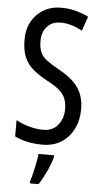

<svg xmlns="http://www.w3.org/2000/svg" viewBox="-62 -762 537 1021"><g transform="rotate(5 206.5 -251.5)"><path d="M375 -196Q375 -136 351.5 -89.5Q328 -43 286 -16.5Q244 10 187 10Q100 10 38 -21V-108Q72 -89 111 -79Q150 -69 184 -69Q234 -69 262 -104Q290 -139 290 -188Q290 -223 279.5 -247Q269 -271 245 -291Q221 -311 180 -332Q138 -355 107 -380.5Q76 -406 59.5 -443Q43 -480 43 -536Q42 -592 65.5 -634.5Q89 -677 130.5 -701Q172 -725 225 -724Q267 -724 304 -713.5Q341 -703 369 -689L342 -612Q282 -645 227 -645Q181 -645 154.5 -615.5Q128 -586 128 -540Q128 -503 138 -479.5Q148 -456 172.5 -437.5Q197 -419 238 -396Q308 -359 341.5 -312Q375 -265 375 -196ZM253 71Q243 108 223.5 149.5Q204 191 184 221H138V210Q144 192 150.5 164.5Q157 137 162.5 109Q168 81 170 61H253Z"/></g></svg>

Font: Noto Sans Kannada ExtraCondensed
Style: Regular
Weight: 400
Width: 2
Designer: Jelle Bosma - Monotype Design Team
Foundry: Monotype Imaging Inc.
Version: Version 2.005; ttfautohint (v1.8.4.7-5d5b)